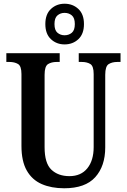

<svg xmlns="http://www.w3.org/2000/svg" viewBox="-20 -999 679 1029"><path d="M324 10Q255 10 203.5 -12.5Q152 -35 123.5 -85Q95 -135 95 -217V-602Q95 -645 76.5 -656Q58 -667 30 -667H14V-714H300V-667H284Q256 -667 237.5 -655.5Q219 -644 219 -598V-210Q219 -124 255.5 -89.5Q292 -55 352 -55Q414 -55 448 -97Q482 -139 482 -211V-602Q482 -645 464 -656Q446 -667 418 -667H402V-714H626V-667H609Q581 -667 562.5 -655.5Q544 -644 544 -598V-209Q544 -109 490.5 -49.5Q437 10 324 10ZM326 -761Q283 -761 253 -789Q223 -817 223 -870Q223 -923 253 -951Q283 -979 326 -979Q370 -979 400 -951Q430 -923 430 -870Q430 -817 400 -789Q370 -761 326 -761ZM326 -810Q349 -810 365 -823.5Q381 -837 381 -870Q381 -903 365 -916.5Q349 -930 326 -930Q304 -930 288 -916.5Q272 -903 272 -870Q272 -837 288 -823.5Q304 -810 326 -810Z"/></svg>

Font: Noto Serif Myanmar Cond SemBd
Style: Regular
Weight: 600
Width: 3
Designer: Ben Mitchell and the Monotype Design Team
Foundry: Monotype Imaging Inc.
Version: Version 2.106; ttfautohint (v1.8.4.7-5d5b)